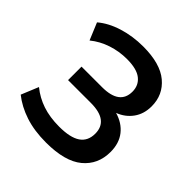

<svg xmlns="http://www.w3.org/2000/svg" viewBox="-192 -861 1018 1018"><g transform="rotate(45 317.0 -352.5)"><path d="M304 10Q216 10 148 -12.5Q80 -35 30 -75L70 -172Q114 -136 169 -117.5Q224 -99 294 -99Q377 -99 416.5 -126Q456 -153 456 -208Q456 -307 324 -307H153V-408H307Q438 -408 438 -505Q438 -552 403.5 -579.5Q369 -607 295 -607Q237 -607 182.5 -589Q128 -571 85 -536L45 -632Q92 -672 161.5 -693.5Q231 -715 309 -715Q437 -715 501 -661.5Q565 -608 565 -522Q565 -465 535.5 -424Q506 -383 456 -364Q515 -347 548.5 -304.5Q582 -262 582 -197Q582 -103 514 -46.5Q446 10 304 10Z"/></g></svg>

Font: Nunito Sans
Style: Bold
Weight: 700
Designer: Vernon Adams
Foundry: Vernon Adams
Version: Version 3.101; ttfautohint (v1.8.4.7-5d5b);gftools[0.9.27]